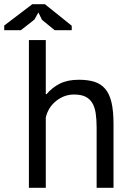

<svg xmlns="http://www.w3.org/2000/svg" viewBox="-60 -890 627 910"><path d="M0 0ZM398 0V-285Q398 -324 393.5 -353.5Q389 -383 377 -402.5Q365 -422 344.5 -432Q324 -442 291 -442Q244 -442 206 -411.5Q168 -381 157 -333V0H77V-700H157V-444H161Q187 -475 223.5 -493.5Q260 -512 314 -512Q356 -512 387 -502.5Q418 -493 438.5 -469Q459 -445 468.5 -404.5Q478 -364 478 -302V0ZM93 -870H153L280 -768V-747H199L139 -796L122 -831L103 -797L39 -747H-40V-769Z"/></svg>

Font: PT Sans
Style: Regular
Weight: 400
Version: Version 2.003W OFL; ttfautohint (v1.6)